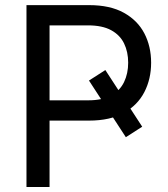

<svg xmlns="http://www.w3.org/2000/svg" viewBox="-20 -748 671 768"><path d="M401.4 -467.8 548.8 -241.2 483.4 -199.2 335.9 -425.8ZM85.9 0V-727.5H336.4Q420.4 -727.5 475.3 -697Q530.3 -666.5 557.4 -614.5Q584.5 -562.5 584.5 -497.1Q584.5 -432.1 557.4 -379.6Q530.3 -327.1 475.3 -296.4Q420.4 -265.6 336.4 -265.6H156.2V-346.7H332.5Q389.6 -346.7 424.8 -366.2Q460 -385.7 476.3 -419.9Q492.7 -454.1 492.7 -497.1Q492.7 -540.5 476.3 -574.2Q460 -607.9 424.6 -627.2Q389.2 -646.5 332 -646.5H178.2V0Z"/></svg>

Font: Inter 16pt
Style: Regular
Weight: 400
Version: Version 4.001;git-66647c0bb